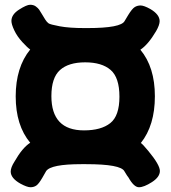

<svg xmlns="http://www.w3.org/2000/svg" viewBox="-20 -792 717 807"><path d="M572 -191Q579 -187 603 -158Q652 -99 652 -73.5Q652 -48 618.5 -26.5Q585 -5 564 -5Q543 -5 520 -46Q516 -50 503 -72Q488 -102 342 -102H322Q194 -102 174 -73L158 -45Q143 -19 132.5 -12Q122 -5 108 -5Q94 -5 66 -20Q25 -43 25 -71Q25 -88 41 -113Q74 -171 107 -192Q46 -265 46 -387Q46 -509 107 -584Q96 -591 74 -615Q52 -639 40 -664.5Q28 -690 28 -704Q28 -731 60 -751.5Q92 -772 106.5 -772Q121 -772 130.5 -765Q140 -758 144.5 -751.5Q149 -745 156 -733Q163 -721 170 -710Q177 -699 184 -694Q191 -689 231 -681.5Q271 -674 336 -674H348Q489 -674 504 -704L519 -729Q535 -755 546 -762Q557 -769 571 -769Q585 -769 612 -754Q651 -731 651 -703Q651 -687 636 -661Q603 -605 570 -583Q631 -510 631 -387.5Q631 -265 572 -191ZM333 -244Q405 -244 443.5 -274.5Q482 -305 482 -385.5Q482 -466 445 -498Q408 -530 338 -530Q268 -530 232 -497.5Q196 -465 196 -388Q196 -244 333 -244Z"/></svg>

Font: Fredoka One
Style: Regular
Weight: 400
Version: Version 1.001;April 7, 2020;FontCreator 12.0.0.2522 64-bit